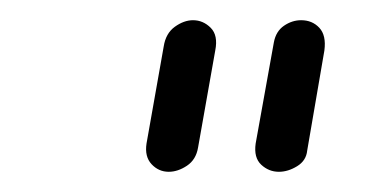

<svg xmlns="http://www.w3.org/2000/svg" viewBox="-20 -670 380 190"><path d="M147 -500Q137 -500 130 -507.5Q123 -515 125 -528L142 -624Q144 -637 153 -643.5Q162 -650 171 -650Q181 -650 188.5 -642.5Q196 -635 193 -620L176 -524Q174 -512 165 -506Q156 -500 147 -500ZM256 -500Q246 -500 238.5 -507Q231 -514 233 -528L251 -628Q253 -639 261 -644.5Q269 -650 278 -650Q289 -650 296 -642.5Q303 -635 301 -620L284 -521Q283 -511 274 -505.5Q265 -500 256 -500Z"/></svg>

Font: Edu QLD Beginners
Style: Regular
Weight: 400
Designer: Tina and Corey Anderson
Foundry: Google for Education
Version: Version 1.001